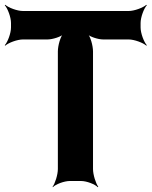

<svg xmlns="http://www.w3.org/2000/svg" viewBox="-25 -757 634 803"><path d="M563 -642V-661C563 -685 577 -722 589 -735L587 -737C574 -725 537 -711 513 -711H71C47 -711 10 -725 -3 -737L-5 -735C7 -722 21 -685 21 -661V-642C21 -618 7 -581 -5 -568L-3 -566C10 -578 47 -592 71 -592H174C194 -592 231 -603 243 -616L241 -618C228 -606 217 -566 217 -542V-50C217 -26 205 11 195 24L196 26C207 14 243 0 267 0H314C338 0 373 14 384 26L386 24C376 11 364 -26 364 -50V-542C364 -566 353 -606 340 -618L338 -616C350 -603 386 -592 406 -592H513C537 -592 574 -578 587 -566L589 -568C577 -581 563 -618 563 -642Z"/></svg>

Font: Asimov
Style: EdgeNar
Weight: 500
Designer: Google
Version: Version 2.000980: 2014